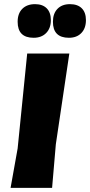

<svg xmlns="http://www.w3.org/2000/svg" viewBox="-20 -905 434 925"><path d="M317 -885Q354 -885 374 -865Q394 -845 394 -808Q394 -769 372 -746Q350 -723 312 -723Q235 -723 235 -800Q235 -840 257 -862.5Q279 -885 317 -885ZM149 -885Q185 -885 205 -865Q225 -845 225 -808Q225 -769 202.5 -746Q180 -723 142 -723Q65 -723 65 -800Q65 -840 87.5 -862.5Q110 -885 149 -885ZM314 -647 249 -210 231 0H31L65 -190L111 -647Z"/></svg>

Font: Alegreya Sans Black
Style: Italic
Weight: 900
Italic angle: -7°
Designer: Juan Pablo del Peral
Foundry: Huerta Tipografica
Version: Version 2.007